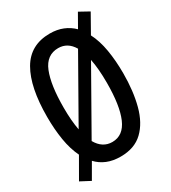

<svg xmlns="http://www.w3.org/2000/svg" viewBox="-193 -850 886 993"><g transform="rotate(-30 249.5 -354.0)"><path d="M58 43 -1 12 68 -108Q44 -157 33.5 -221Q23 -285 23 -359Q23 -536 78 -631Q133 -726 250 -726Q293 -726 327.5 -712Q362 -698 388 -672L433 -751L491 -719L430 -611Q455 -563 466 -498Q477 -433 477 -358Q477 -252 455 -169Q433 -86 383.5 -38.5Q334 9 251 9Q205 9 170 -5.5Q135 -20 110 -47ZM121 -358Q121 -279 132 -222L338 -585Q306 -639 250 -639Q180 -639 150.5 -566Q121 -493 121 -358ZM251 -78Q317 -78 348 -150Q379 -222 379 -358Q379 -442 367 -501L160 -136Q193 -78 251 -78Z"/></g></svg>

Font: Noto Sans Mono ExtraCondensed Medium
Style: Regular
Weight: 500
Width: 2
Designer: Monotype Design Team
Foundry: Monotype Imaging Inc.
Version: Version 2.014